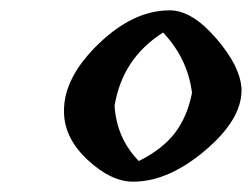

<svg xmlns="http://www.w3.org/2000/svg" viewBox="-20 -782 488 372"><path d="M296 -719Q217 -669 202 -577Q206 -514 249 -470Q295 -493 319 -524.5Q343 -556 352 -602Q344 -668 296 -719ZM309 -762Q352 -762 399 -707.5Q446 -653 448 -609Q449 -551 377.5 -490.5Q306 -430 238 -430Q195 -430 149.5 -472.5Q104 -515 104 -566Q103 -631 170.5 -696.5Q238 -762 309 -762Z"/></svg>

Font: Tillana Medium
Style: Regular
Weight: 500
Designer: Lipi Raval (Devanagari, Latin), Jonny Pinhorn (Latin)
Foundry: Indian Type Foundry
Version: Version 2.003;PS 1.0;hotconv 1.0.79;makeotf.lib2.5.61930; tt